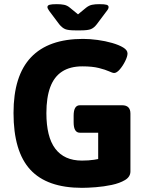

<svg xmlns="http://www.w3.org/2000/svg" viewBox="-20 -895 712 923"><path d="M374 8Q206 8 125.5 -79.5Q45 -167 45 -352Q45 -531 129 -619.5Q213 -708 379 -708Q412 -708 449 -703Q486 -698 519 -688.5Q552 -679 572.5 -666.5Q593 -654 593 -638Q593 -624 582 -601.5Q571 -579 556 -561.5Q541 -544 528 -544Q522 -544 504.5 -552Q487 -560 455.5 -568Q424 -576 376 -576Q317 -576 278.5 -551Q240 -526 221.5 -476Q203 -426 203 -351Q203 -295 213.5 -252Q224 -209 245.5 -180.5Q267 -152 299 -137.5Q331 -123 374 -123Q406 -123 432.5 -127Q459 -131 496 -140L452 -72V-257H364Q334 -257 334 -307V-339Q334 -389 364 -389H567Q607 -389 607 -349V-71Q607 -45 581 -29.5Q555 -14 517 -6Q479 2 440 5Q401 8 374 8ZM341 -749Q308 -749 293.5 -755Q279 -761 265 -778L217 -842Q213 -848 210.5 -852.5Q208 -857 208 -861Q208 -869 218 -872Q228 -875 253 -875Q273 -875 288 -872Q303 -869 316 -858L355 -826L394 -858Q408 -869 422.5 -872Q437 -875 457 -875Q483 -875 492.5 -872Q502 -869 502 -861Q502 -857 500 -852.5Q498 -848 493 -842L445 -778Q432 -761 417 -755Q402 -749 369 -749Z"/></svg>

Font: Asap
Style: Regular
Weight: 400
Designer: Pablo Cosgaya
Foundry: Omnibus-Type
Version: Version 3.001